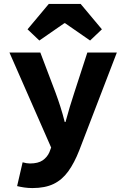

<svg xmlns="http://www.w3.org/2000/svg" viewBox="-20 -765 640 976"><path d="M145 191Q123 191 103 188Q83 185 67 181L95 60Q105 63 114.5 64.5Q124 66 132 66Q174 66 197 50Q220 34 231 9L240 -15L28 -498H185L262 -295Q275 -260 287 -222.5Q299 -185 309 -145H313Q323 -182 334.5 -220.5Q346 -259 358 -295L424 -498H574L383 -1Q358 63 327 106Q296 149 252.5 170Q209 191 145 191ZM180 -559 120 -616 228 -745H390L498 -616L438 -559L311 -647H307Z"/></svg>

Font: Source Code Pro ExtraLight ExtraBold
Style: Regular
Weight: 800
Monospace: yes
Version: Version 1.018;hotconv 1.0.116;makeotfexe 2.5.65601